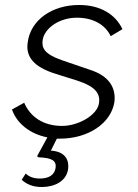

<svg xmlns="http://www.w3.org/2000/svg" viewBox="-20 -546 554 770"><path d="M341 -266 227 -305C156 -330 147 -355 151 -385C158 -433 218 -475 288 -475C354 -475 402 -447 424 -401L471 -429C443 -489 382 -526 297 -526C189 -526 102 -466 91 -375C83 -320 113 -278 203 -250L292 -222C362 -199 383 -171 377 -132C370 -84 294 -41 229 -41C153 -41 101 -78 77 -134L28 -107C47 -52 99 -9 170 5L130 78C129 81 130 85 137 85C187 87 207 98 203 127C199 154 178 170 140 170C113 170 96 162 83 150L67 175C88 194 113 204 148 204C200 204 246 180 253 133C258 98 244 62 184 58L208 10H221C333 10 426 -51 439 -138C445 -193 419 -241 341 -266Z"/></svg>

Font: United Sans ExtraLight
Style: Italic
Weight: 200
Italic angle: -8°
Designer: Pablo Impallari, Rodrigo Fuenzalida (Modified by Dan O. Williams)
Version: Version 1.000;PS 001.000;hotconv 1.0.88;makeotf.lib2.5.64775